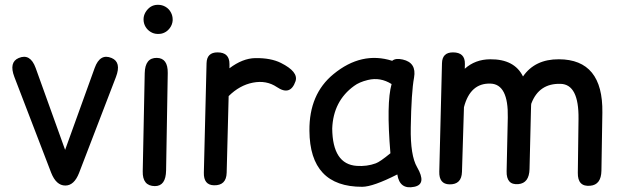

<svg xmlns="http://www.w3.org/2000/svg" viewBox="-20 -753 2576 802"><path d="M58.1 -510.7Q16.6 -493.2 40 -431.6L193.8 -31.2Q214.8 22 252.9 22Q290 22 310.5 -31.2L464.4 -431.6Q487.8 -493.2 446.3 -510.7Q397.9 -531.2 375.5 -469.2L252 -127L128.9 -469.2Q106.4 -531.2 58.1 -510.7Z M635.3 -511.2Q585.9 -512.2 584.5 -447.3L576.2 -37.6Q574.7 23.9 627 24.4Q672.9 24.4 673.8 -41.5L680.7 -447.8Q681.6 -510.3 635.3 -511.2ZM638.7 -732.9Q622.1 -732.9 608.4 -724.1Q595.7 -715.3 587.4 -701.2Q579.6 -687.5 579.6 -671.9Q579.6 -655.3 587.9 -641.1Q596.2 -627.4 609.4 -619.6Q622.1 -611.8 637.2 -611.3Q638.7 -611.3 640.1 -611.3Q655.3 -610.8 667.5 -617.2Q679.2 -622.6 689 -635.3Q699.7 -649.4 701.2 -667Q701.2 -669.4 701.2 -671.9Q701.2 -687 694.3 -700.2Q686.5 -715.8 671.4 -724.6Q657.2 -732.9 640.6 -732.9Q639.6 -732.9 638.7 -732.9Z M888.7 -534.2Q843.8 -534.2 842.8 -488.8L831.5 -32.2Q830.1 20 874 21Q925.3 22 926.8 -31.2L935.1 -351.6Q981 -397 1036.1 -407.7Q1092.8 -418.9 1136.7 -389.2Q1192.9 -351.1 1214.4 -413.6Q1227.5 -453.1 1153.3 -490.2Q1111.3 -511.2 1046.4 -510.3Q993.2 -509.3 938.5 -467.8Q938.5 -477.1 938.5 -485.8Q938.5 -534.2 888.7 -534.2Z M1493.2 27.3Q1538.6 26.9 1639.6 -24.4Q1649.4 40 1710.4 27.3Q1763.7 16.6 1722.2 -54.7Q1693.8 -103.5 1695.8 -220.7Q1698.2 -367.7 1709.5 -428.7Q1720.7 -491.2 1662.1 -504.4Q1632.3 -511.2 1618.2 -499Q1490.2 -539.6 1373 -443.4Q1271 -359.9 1272.5 -207Q1273.9 27.8 1493.2 27.3ZM1549.8 -70.8Q1512.7 -57.1 1470.2 -60.1Q1369.1 -66.9 1367.7 -216.3Q1372.1 -331.1 1459 -394Q1480.5 -410.2 1516.6 -418.9Q1568.4 -431.6 1615.7 -401.9Q1593.3 -322.8 1610.8 -112.8Q1567.4 -77.1 1549.8 -70.8Z M1872.1 -534.2Q1827.1 -534.2 1826.2 -488.8L1814.9 -36.1Q1813.5 16.1 1857.4 17.1Q1908.2 18.1 1909.7 -35.2L1918 -305.2Q1944.3 -406.7 2028.8 -403.8Q2104 -401.4 2101.1 -262.2L2096.2 -38.1Q2094.7 20.5 2145 16.1Q2190.4 12.2 2191.9 -46.9L2197.8 -291.5Q2198.2 -319.8 2199.7 -321.3Q2231.9 -405.3 2321.3 -402.8Q2398.4 -400.9 2396.5 -256.3L2393.6 -31.2Q2392.6 27.8 2445.3 22.9Q2491.2 19 2492.2 -40L2496.1 -282.7Q2499.5 -504.9 2314.5 -505.4Q2214.4 -505.9 2164.6 -433.6Q2128.9 -506.3 2027.3 -505.4Q1964.8 -504.9 1921.4 -465.8L1921.9 -485.8Q1922.9 -534.2 1872.1 -534.2Z"/></svg>

Font: Comic Relief
Style: Regular
Weight: 400
Designer: Jeff Davis
Foundry: Loudifier
Version: Version 1.200; ttfautohint (v1.8.4.7-5d5b)